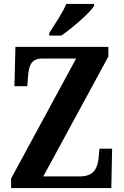

<svg xmlns="http://www.w3.org/2000/svg" viewBox="-20 -951 626 971"><path d="M229 -784V-771H290C347 -810 434 -886 456 -921V-931H315C297 -886 256 -827 229 -784ZM36 0H543L547 -199H483L479 -155C474 -106 459 -59 385 -59H199L528 -665V-714H58L53 -515H118L122 -567C126 -619 138 -655 194 -655H365L36 -48Z"/></svg>

Font: Noto Serif Myanmar Condensed
Style: Bold
Weight: 700
Width: 3
Designer: Ben Mitchell and the Monotype Design Team
Foundry: Monotype Imaging Inc.
Version: Version 2.106